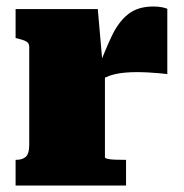

<svg xmlns="http://www.w3.org/2000/svg" viewBox="-20 -571 566 591"><path d="M495 -544V-343Q487 -344 471 -345.5Q455 -347 436.5 -348Q418 -349 401 -349Q383 -349 365.5 -347.5Q348 -346 333 -342.5Q318 -339 305.5 -333Q293 -327 283 -317L278 -350Q302 -413 323 -458Q344 -503 374 -527Q404 -551 452 -551Q468 -551 479.5 -548.5Q491 -546 495 -544ZM28 0V-79H30Q49 -79 59.5 -88.5Q70 -98 70 -125V-426Q70 -434 66.5 -438.5Q63 -443 55.5 -446Q48 -449 36 -452L28 -454V-543H281L296 -372L303 -374V-87Q303 -84 311.5 -82Q320 -80 334 -79.5Q348 -79 364 -79H368V0Z"/></svg>

Font: Roboto Serif Black
Style: Regular
Weight: 900
Designer: Greg Gazdowicz
Foundry: Commercial Type
Version: Version 1.008